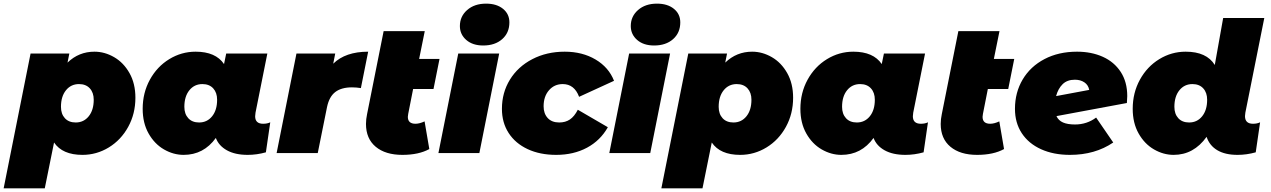

<svg xmlns="http://www.w3.org/2000/svg" viewBox="-64 -841 6984 1055"><path d="M680 -304Q680 -216 640.5 -144Q601 -72 534 -31Q467 10 389 10Q279 10 233 -58L182 194H-44L104 -547H317L307 -497Q369 -557 455 -557Q511 -557 563 -527Q615 -497 647.5 -439.5Q680 -382 680 -304ZM451 -293Q451 -332 429.5 -355.5Q408 -379 370 -379Q326 -379 298.5 -345Q271 -311 271 -254Q271 -215 292.5 -191.5Q314 -168 352 -168Q396 -168 423.5 -202Q451 -236 451 -293Z M1421 -169 1397 -4Q1347 10 1297 10Q1228 10 1183 -15Q1138 -40 1122 -83Q1055 10 945 10Q889 10 837 -20Q785 -50 752.5 -107.5Q720 -165 720 -243Q720 -331 759.5 -403Q799 -475 866 -516Q933 -557 1011 -557Q1121 -557 1167 -489L1179 -547H1405L1340 -222Q1338 -206 1338 -202Q1338 -161 1382 -161Q1405 -161 1421 -169ZM1129 -293Q1129 -332 1107.5 -355.5Q1086 -379 1048 -379Q1004 -379 976.5 -345Q949 -311 949 -254Q949 -215 970.5 -191.5Q992 -168 1030 -168Q1074 -168 1101.5 -202Q1129 -236 1129 -293Z M1959 -557 1919 -357Q1894 -361 1870 -361Q1812 -361 1778.5 -335.5Q1745 -310 1733 -253L1682 0H1456L1565 -547H1778L1767 -491Q1834 -557 1959 -557Z M2179 -215Q2177 -203 2177 -199Q2177 -161 2219 -161Q2241 -161 2269 -174L2295 -22Q2237 10 2147 10Q2054 10 2000.5 -34.5Q1947 -79 1947 -160Q1947 -186 1953 -214L2044 -670H2270L2239 -517H2351L2318 -352H2206Z M2454 -547H2679L2570 0H2345ZM2463 -698Q2463 -751 2503 -786Q2543 -821 2607 -821Q2665 -821 2700 -792.5Q2735 -764 2735 -718Q2735 -661 2695.5 -626Q2656 -591 2591 -591Q2533 -591 2498 -621.5Q2463 -652 2463 -698Z M2694 -243Q2694 -332 2738 -403.5Q2782 -475 2861 -516Q2940 -557 3039 -557Q3136 -557 3208.5 -514Q3281 -471 3310 -397L3118 -309Q3092 -379 3028 -379Q2982 -379 2952.5 -345Q2923 -311 2923 -257Q2923 -217 2945.5 -192.5Q2968 -168 3009 -168Q3043 -168 3067.5 -184.5Q3092 -201 3111 -238L3276 -142Q3235 -69 3161.5 -29.5Q3088 10 2992 10Q2903 10 2835.5 -21.5Q2768 -53 2731 -110Q2694 -167 2694 -243Z M3393 -547H3618L3509 0H3284ZM3402 -698Q3402 -751 3442 -786Q3482 -821 3546 -821Q3604 -821 3639 -792.5Q3674 -764 3674 -718Q3674 -661 3634.5 -626Q3595 -591 3530 -591Q3472 -591 3437 -621.5Q3402 -652 3402 -698Z M4294 -304Q4294 -216 4254.5 -144Q4215 -72 4148 -31Q4081 10 4003 10Q3893 10 3847 -58L3796 194H3570L3718 -547H3931L3921 -497Q3983 -557 4069 -557Q4125 -557 4177 -527Q4229 -497 4261.5 -439.5Q4294 -382 4294 -304ZM4065 -293Q4065 -332 4043.5 -355.5Q4022 -379 3984 -379Q3940 -379 3912.5 -345Q3885 -311 3885 -254Q3885 -215 3906.5 -191.5Q3928 -168 3966 -168Q4010 -168 4037.5 -202Q4065 -236 4065 -293Z M5035 -169 5011 -4Q4961 10 4911 10Q4842 10 4797 -15Q4752 -40 4736 -83Q4669 10 4559 10Q4503 10 4451 -20Q4399 -50 4366.5 -107.5Q4334 -165 4334 -243Q4334 -331 4373.5 -403Q4413 -475 4480 -516Q4547 -557 4625 -557Q4735 -557 4781 -489L4793 -547H5019L4954 -222Q4952 -206 4952 -202Q4952 -161 4996 -161Q5019 -161 5035 -169ZM4743 -293Q4743 -332 4721.5 -355.5Q4700 -379 4662 -379Q4618 -379 4590.5 -345Q4563 -311 4563 -254Q4563 -215 4584.5 -191.5Q4606 -168 4644 -168Q4688 -168 4715.5 -202Q4743 -236 4743 -293Z M5337 -215Q5335 -203 5335 -199Q5335 -161 5377 -161Q5399 -161 5427 -174L5453 -22Q5395 10 5305 10Q5212 10 5158.5 -34.5Q5105 -79 5105 -160Q5105 -186 5111 -214L5202 -670H5428L5397 -517H5509L5476 -352H5364Z M6130 -313Q6130 -301 6128 -275L5741 -203Q5752 -179 5777 -168Q5802 -157 5843 -157Q5908 -157 5959 -195L6053 -58Q5953 10 5815 10Q5725 10 5656.5 -21Q5588 -52 5550.5 -109Q5513 -166 5513 -243Q5513 -333 5555.5 -404.5Q5598 -476 5675.5 -516.5Q5753 -557 5854 -557Q5933 -557 5995.5 -529Q6058 -501 6094 -446Q6130 -391 6130 -313ZM5739 -313 5921 -347Q5916 -374 5894.5 -388.5Q5873 -403 5842 -403Q5800 -403 5775 -378.5Q5750 -354 5739 -313Z M6777 -203Q6777 -161 6821 -161Q6844 -161 6860 -169L6836 -4Q6786 10 6736 10Q6668 10 6625 -15.5Q6582 -41 6566 -89Q6495 10 6385 10Q6329 10 6277 -20Q6225 -50 6192.5 -107.5Q6160 -165 6160 -243Q6160 -331 6199.5 -403Q6239 -475 6306 -516Q6373 -557 6451 -557Q6566 -557 6611 -484L6657 -742H6883L6779 -222Q6777 -208 6777 -203ZM6569 -293Q6569 -332 6547.5 -355.5Q6526 -379 6488 -379Q6444 -379 6416.5 -345Q6389 -311 6389 -254Q6389 -215 6410.5 -191.5Q6432 -168 6470 -168Q6514 -168 6541.5 -202Q6569 -236 6569 -293Z"/></svg>

Font: Montserrat Alternates Black
Style: Italic
Weight: 900
Italic angle: -11.3°
Designer: Julieta Ulanovsky
Foundry: Julieta Ulanovsky
Version: Version 7.200